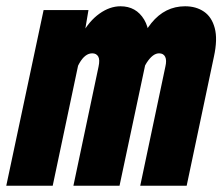

<svg xmlns="http://www.w3.org/2000/svg" viewBox="-42 -592 712 612"><path d="M405 0 485 -379Q490 -400 484.5 -411Q479 -422 465 -422Q445 -422 425.5 -392Q406 -362 378 -287L386 -375Q397 -465 440.5 -518.5Q484 -572 548 -572Q583 -572 608 -555Q633 -538 642.5 -502.5Q652 -467 640 -412L553 0ZM-22 0 97 -560H240L223 -459L126 0ZM192 0 272 -379Q277 -402 271 -412Q265 -422 252 -422Q229 -422 211 -390.5Q193 -359 166 -287L188 -381Q195 -439 218.5 -482Q242 -525 275 -548.5Q308 -572 342 -572Q392 -572 417.5 -529.5Q443 -487 427 -414L339 0Z"/></svg>

Font: Azeret Mono Thin ExtraBold
Style: Italic
Weight: 800
Italic angle: -12°
Version: Version 1.002